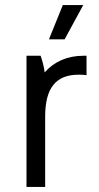

<svg xmlns="http://www.w3.org/2000/svg" viewBox="-20 -741 393 761"><path d="M85 0H159V-279Q159 -321 167 -352.5Q175 -384 191.5 -404.5Q208 -425 233 -435Q258 -445 292 -445Q300 -445 309 -444.5Q318 -444 323 -443V-520H311Q263 -520 224 -503Q185 -486 157 -454Q155 -471 150.5 -488.5Q146 -506 141 -520H85ZM236 -585 310 -721H229L174 -585Z"/></svg>

Font: Fixel Variable
Style: Regular
Weight: 100
Width: 3
Designer: AlfaBravo + MacPaw
Foundry: Kyrylo Tkachov, Marchela Mozhyna, Serhii Makarenko, Maria Weinstein, Zakhar Kryvoshyya
Version: Version 1.211